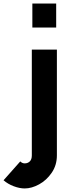

<svg xmlns="http://www.w3.org/2000/svg" viewBox="-119 -804 401 1080"><path d="M20 115Q37 115 48.5 104Q60 93 60 70V-525H201V70Q201 125 172 167.5Q143 210 101 233Q59 256 20 256Q-9 256 -42 243.5Q-75 231 -99 210L-5 104Q6 115 20 115ZM63 -784H197V-649H63Z"/></svg>

Font: SUIT ExtraBold
Style: Regular
Weight: 800
Designer: Sunn Youn; Korean Glyphs from Source Han Sans (Sandoll Communications; Soo-young Jang, Joo-yeon Kang)
Foundry: Sunn
Version: Version 1.008